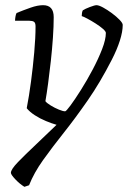

<svg xmlns="http://www.w3.org/2000/svg" viewBox="-20 -520 496 740"><path d="M74 200Q56 189 39 171Q22 153 22 146Q22 133 49.5 104.5Q77 76 117.5 38Q158 0 198 -39Q180 -44 157 -53.5Q134 -63 114 -76Q94 -89 83 -103Q92 -149 99.5 -205.5Q107 -262 112 -318.5Q117 -375 117 -418Q117 -432 111 -436Q105 -440 93 -440H38Q38 -446 39.5 -455.5Q41 -465 44 -470Q71 -481 98 -490.5Q125 -500 146 -500Q187 -500 187 -454Q187 -419 184 -375Q181 -331 176 -285.5Q171 -240 165.5 -199Q160 -158 155 -130Q160 -123 175.5 -113.5Q191 -104 207 -97.5Q223 -91 231 -91Q235 -91 252 -114Q269 -137 292 -173.5Q315 -210 337 -251.5Q359 -293 373.5 -330.5Q388 -368 388 -393Q388 -399 376.5 -409Q365 -419 348.5 -429.5Q332 -440 317 -448Q302 -456 295 -458Q295 -464 296 -470Q297 -476 299 -480Q308 -486 326.5 -493Q345 -500 352 -500Q361 -500 377.5 -491Q394 -482 411.5 -469Q429 -456 441 -443.5Q453 -431 453 -424Q453 -398 442 -363.5Q431 -329 411 -290Q366 -202 318 -133Q270 -64 225.5 -8Q181 48 146 97Q111 146 92 194Z"/></svg>

Font: Texturina Thin
Style: Italic
Weight: 100
Italic angle: -11°
Designer: Guillermo Torres Carreño
Foundry: Omnibus-Type
Version: Version 1.002; ttfautohint (v1.8.3)